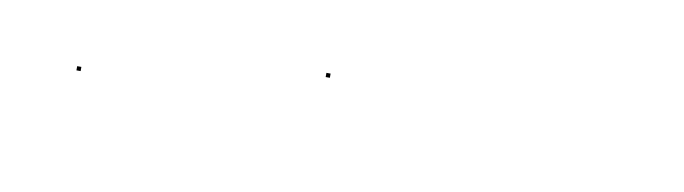

<svg xmlns="http://www.w3.org/2000/svg" viewBox="-22 -633 801 225"><g transform="rotate(10 379.0 -520.0)"><path d="M67 -496V-501H72V-496ZM356 -539V-544H361V-539Z"/></g></svg>

Font: FRB American Cursive Just Beginnings
Style: Italic
Weight: 400
Italic angle: -25°
Version: Version 2.0;Modular Font Editor K font №1